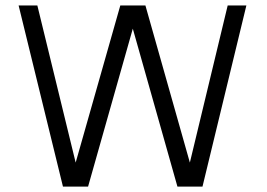

<svg xmlns="http://www.w3.org/2000/svg" viewBox="-20 -690 986 710"><path d="M822 -669.9 682.1 -88.8 517.7 -669.9H424.9L259.8 -88.8L118.1 -669.9H48.8L212.8 0H305.7L471.1 -584L636.1 0H728.8L891.1 -669.9Z"/></svg>

Font: SaysetthaMai Thin
Style: Regular
Weight: 100
Designer: John M. Durdin
Foundry: Lao Script for Windows
Version: Version 1.101